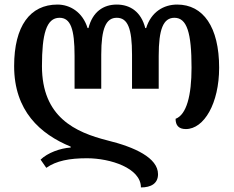

<svg xmlns="http://www.w3.org/2000/svg" viewBox="-20 -569 1024 842"><path d="M757 -549C698 -549 643 -517 621 -446H617C599 -517 551 -549 492 -549C433 -549 386 -517 368 -446H364C342 -517 286 -549 232 -549C112 -549 42 -455 42 -279C42 -83 156 19 290 74V78C244 81 189 101 158 131L183 167C227 136 285 125 361 125C464 125 598 168 598 253C642 253 673 236 673 195C673 123 570 76 452 47C310 11 164 -55 164 -279C164 -419 183 -491 241 -491C290 -491 307 -441 307 -324V-180H424V-329C424 -445 445 -491 492 -491C540 -491 559 -445 559 -329V-180H676V-324C676 -441 696 -491 745 -491C800 -491 820 -425 820 -272C820 -150 798 -66 750 -48C750 -20 763 -3 795 -3C875 -3 941 -116 941 -272C941 -451 871 -549 757 -549Z"/></svg>

Font: Noto Serif Georgian Condensed SemiBold
Style: Regular
Weight: 600
Width: 3
Designer: Monotype Design Team, Akaki Razmadze
Foundry: Google LLC
Version: Version 2.003